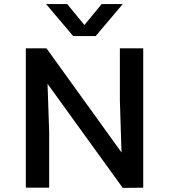

<svg xmlns="http://www.w3.org/2000/svg" viewBox="-20 -916 825 937"><path d="M337 -740 205 -896H308L392 -794L476 -896H579L447 -740ZM565 -680H679V0L579 1L212 -507L220 -273V0H106V-680H207L573 -172L565 -426Z"/></svg>

Font: Martel Sans DemiBold
Style: Regular
Weight: 600
Designer: Dan Reynolds and Mathieu Réguer
Foundry: Dan Reynolds and Mathieu Réguer
Version: Version 1.001;PS 001.001;hotconv 1.0.70;makeotf.lib2.5.58329